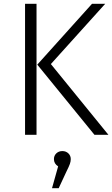

<svg xmlns="http://www.w3.org/2000/svg" viewBox="-20 -705 587 1004"><path d="M171 0H111V-685H171ZM246 -370 547 0H474L175 -367L461 -685H530ZM350 127Q350 139 345.5 152Q341 165 327 193L287 279H252L284 165Q262 151 262 127Q262 109 274.5 97Q287 85 306 85Q325 85 337.5 97Q350 109 350 127Z"/></svg>

Font: Statis Sans Light
Style: Regular
Weight: 300
Designer: bBox Type GmbH
Foundry: bBox Type GmbH
Version: Version 1.000